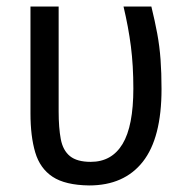

<svg xmlns="http://www.w3.org/2000/svg" viewBox="-20 -556 578 586"><path d="M252 10Q179 9 140.5 -16.5Q102 -42 87.5 -91Q73 -140 73 -210V-536H159V-216Q159 -166 165.5 -131.5Q172 -97 193.5 -79.5Q215 -62 257 -62Q321 -62 354 -116.5Q387 -171 387 -286Q387 -356 379.5 -414.5Q372 -473 357 -536H442Q453 -491 460 -453Q467 -415 470 -374.5Q473 -334 473 -284Q473 -135 416 -62.5Q359 10 252 10Z"/></svg>

Font: Noto Sans SemiCondensed
Style: Regular
Weight: 400
Width: 4
Designer: Monotype Design Team
Foundry: Monotype Imaging Inc.
Version: Version 2.013; ttfautohint (v1.8.4.7-5d5b)